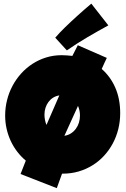

<svg xmlns="http://www.w3.org/2000/svg" viewBox="-20 -984 678 1035"><path d="M564 -847.2Q505.9 -815.4 450.7 -783Q395.5 -750.5 340.3 -712.4L277.8 -780.8Q287.6 -792.5 301.3 -806.9Q314.9 -821.3 330.3 -836.4Q345.7 -851.6 362.3 -866.9Q378.9 -882.3 394.5 -896.5Q431.6 -930.2 472.2 -964.4ZM550.3 -660.2Q550.3 -660.2 550.3 -660.2Q550.3 -660.2 550.3 -660.2Q550.3 -660.2 550.3 -660.2ZM555.7 -671.9V-671.4L554.7 -669.9V-669.4L553.2 -666.5Q552.7 -666 552.7 -665.5L552.2 -664.1Q551.8 -664.1 551.8 -663.6L551.3 -662.6Q551.3 -662.6 551.3 -662.6Q551.3 -662.6 551.3 -662.6Q551.3 -662.6 551.3 -662.6Q551.3 -662.6 551.3 -662.6V-662.1L550.3 -660.2Q550.3 -660.2 550.3 -660.2L549.3 -658.2V-657.7L548.3 -656.7Q548.3 -656.7 548.3 -656.7Q548.3 -656.7 548.3 -656.7Q548.3 -656.7 548.3 -656.7Q548.3 -656.7 548.3 -656.7Q548.3 -656.7 548.3 -656.7V-656.2L547.9 -654.8Q547.4 -654.3 547.4 -653.8L546.4 -652.3V-651.9L545.9 -650.9Q545.9 -650.4 545.4 -650.4L544.9 -648.9Q544.9 -648.4 544.4 -647.9L543 -645Q543 -645 543 -645Q543 -645 543 -645Q543 -645 543 -645Q543 -645 543 -645Q543 -645 543 -645V-644.5L542 -643.1Q542 -643.1 542 -643.1Q542 -643.1 542 -643.1Q542 -643.1 542 -643.1Q542 -643.1 542 -643.1V-642.6Q535.2 -627.9 528.3 -612.3Q575.7 -570.8 601.8 -510.7Q627.9 -450.7 627.9 -374Q627.9 -329.6 617.7 -288.3Q607.4 -247.1 588.1 -210.9Q568.8 -174.8 541.3 -144.8Q513.7 -114.7 479.2 -93.3Q444.8 -71.8 404.3 -59.8Q363.8 -47.9 318.4 -47.9H314.5L286.1 30.3L90.8 -45.9L119.1 -118.2Q93.3 -139.6 72.8 -166.5Q52.2 -193.4 37.8 -224.4Q23.4 -255.4 15.6 -289.8Q7.8 -324.2 7.8 -361.3Q7.8 -403.8 18.1 -444.6Q28.3 -485.4 47.6 -521.5Q66.9 -557.6 94.2 -587.9Q121.6 -618.2 155.5 -640.1Q189.5 -662.1 229 -674.3Q268.6 -686.5 312.5 -686.5Q327.1 -686.5 341.6 -685.3Q356 -684.1 370.1 -682.6L399.4 -740.2ZM219.7 -366.2Q219.7 -352.1 222.4 -337.9Q225.1 -323.7 230.5 -310.5L299.8 -469.7Q281.2 -466.8 266.4 -457.5Q251.5 -448.2 241.2 -434.3Q231 -420.4 225.3 -403.1Q219.7 -385.7 219.7 -366.2ZM411.1 -361.3Q411.1 -388.7 400.4 -413.1L327.1 -252Q346.7 -254.9 362.3 -264.9Q377.9 -274.9 388.9 -289.8Q399.9 -304.7 405.5 -323Q411.1 -341.3 411.1 -361.3Z"/></svg>

Font: Luckiest Guy
Style: Regular
Weight: 400
Designer: Astigmatic (AOETI)
Foundry: Astigmatic (AOETI)
Version: Version 1.000